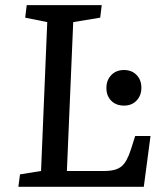

<svg xmlns="http://www.w3.org/2000/svg" viewBox="-20 -720 631 740"><path d="M57.1 -47.9 138.2 -61 162.1 -634.8 77.1 -651.9 83 -700.2H372.1L366.2 -651.9L262.2 -634.8L237.8 -61H381.8Q427.2 -61 448.5 -78.9Q469.7 -96.7 484.9 -145L501 -195.8H560.1L534.2 0H50.8ZM458 -450.2Q487.8 -450.2 506.3 -431.2Q524.9 -412.1 524.9 -381.8Q524.9 -351.6 506.3 -332.3Q487.8 -313 458 -313Q427.2 -313 408.7 -331.8Q390.1 -350.6 390.1 -380.9Q390.1 -411.1 408.9 -430.7Q427.7 -450.2 458 -450.2Z"/></svg>

Font: Literata Book Medium
Style: Italic
Weight: 500
Italic angle: -3°
Designer: Latin by Veronika Burian and Jose Scaglione. Greek by Irene Vlachou. Cyrillic by Vera Evstafieva
Foundry: TypeTogether
Version: Version 1.003;PS 001.003;hotconv 1.0.88;makeotf.lib2.5.64775